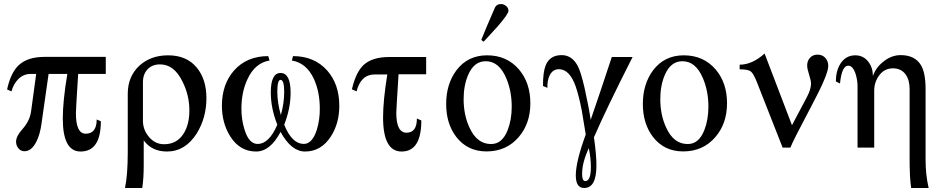

<svg xmlns="http://www.w3.org/2000/svg" viewBox="-20 -731 4677 951"><path d="M503.9 -364.7H367.2Q356 -190.9 356 -169.9Q356 -68.8 404.8 -68.8Q458.5 -68.8 459 -139.2L479.5 -130.4Q479.5 19.5 378.9 19.5Q291 19.5 291 -144Q291 -230.5 313.5 -364.7H220.7L185.1 -115.7Q178.7 -68.8 162.1 -33.2Q137.7 18.1 101.1 18.1Q83 18.1 71.3 3.9Q59.6 -10.3 59.6 -29.3Q59.6 -57.1 92.8 -93.3Q128.4 -133.8 134.3 -182.1L159.2 -364.7H131.3Q95.7 -364.7 69.8 -338.4Q46.9 -314.5 36.6 -278.3L15.1 -288.1Q33.2 -371.1 72.8 -408.2Q117.2 -449.2 199.2 -449.2H503.9Z M1002.4 -244.6Q1002.4 -147.9 954.6 -70.3Q897.5 19.5 807.1 19.5Q731.9 19.5 691.9 -35.6V86.4Q691.9 152.8 684.6 200.2H599.1Q612.8 134.8 612.8 22.9V-266.6Q612.8 -352.1 670.4 -405.8Q726.6 -457 813 -457Q904.8 -457 955.1 -395.5Q1002.4 -337.9 1002.4 -244.6ZM918 -183.6Q918 -260.3 883.3 -328.1Q842.3 -412.1 772.5 -412.1Q733.9 -412.1 710.9 -387.7Q688 -363.3 688 -324.2V-132.3Q688 -87.9 718.3 -52.2Q748.5 -16.6 793 -16.6Q856.9 -16.6 890.1 -70.3Q918 -115.7 918 -183.6Z M1660.6 -207Q1660.6 -120.6 1619.6 -56.2Q1571.3 19.5 1490.7 19.5Q1422.9 19.5 1369.6 -77.6Q1318.4 19.5 1248.5 19.5Q1168 19.5 1120.6 -55.2Q1079.6 -120.1 1079.1 -206.5Q1079.1 -313.5 1139.2 -381.8Q1202.6 -453.1 1308.6 -453.1L1314.9 -431.2Q1243.2 -419.4 1206.1 -339.4Q1175.8 -275.9 1175.8 -192.4Q1175.8 -137.7 1191.4 -88.4Q1212.9 -18.1 1255.9 -18.1Q1313 -18.1 1353.5 -113.3Q1321.3 -194.8 1321.3 -272.9Q1321.3 -369.6 1369.6 -369.6Q1419.4 -369.6 1419.4 -271.5Q1419.4 -193.8 1387.7 -113.3Q1425.8 -18.6 1484.4 -18.1Q1526.9 -18.1 1549.3 -88.4Q1564.5 -138.2 1564 -192.9Q1564 -275.9 1534.7 -340.3Q1497.6 -419.4 1425.8 -431.2L1431.2 -453.1Q1537.1 -453.1 1600.6 -381.8Q1660.6 -314 1660.6 -207ZM1387.7 -275.4Q1387.7 -335.4 1369.6 -335.4Q1354 -335.4 1353.5 -279.3Q1353.5 -221.7 1371.1 -161.1Q1387.7 -220.2 1387.7 -275.4Z M2090.8 -363.3H1954.1Q1942.9 -187 1942.9 -171.9Q1942.9 -73.7 1993.7 -73.7Q2044.9 -73.7 2044.9 -144L2066.9 -134.3Q2066.9 19.5 1969.2 19.5Q1877.4 19.5 1877.4 -149.4Q1877.4 -233.4 1898.4 -362.3H1836.9Q1767.1 -362.3 1746.1 -278.3L1723.1 -288.6Q1742.2 -372.6 1780.8 -409.2Q1824.2 -448.7 1908.2 -448.7H2090.8Z M2549.3 -52.2Q2488.3 19 2389.6 19Q2295.4 19 2239.7 -53.2Q2189.9 -118.7 2189.9 -215.8Q2189.9 -314.5 2240.7 -382.8Q2296.9 -457 2392.6 -457Q2490.7 -457 2550.8 -386.7Q2606.9 -320.3 2606.9 -219.7Q2606.9 -119.1 2549.3 -52.2ZM2514.6 -202.6Q2514.6 -280.3 2487.3 -344.2Q2451.7 -428.2 2385.3 -427.7Q2327.6 -427.7 2298.3 -358.9Q2276.4 -306.6 2276.4 -240.2Q2276.4 -161.1 2305.7 -98.6Q2342.8 -17.1 2412.6 -17.6Q2467.8 -17.6 2494.6 -86.9Q2514.6 -137.7 2514.6 -202.6ZM2498.5 -677.2Q2498.5 -662.1 2445.3 -600.6Q2410.6 -562.5 2375.5 -524.4L2363.8 -533.2Q2385.3 -587.9 2431.6 -693.8Q2440.4 -711.4 2461.9 -710.9Q2475.6 -710.9 2487.1 -701.2Q2498.5 -691.4 2498.5 -677.2Z M3113.3 -448.7Q2980.5 -187 2921.9 -50.8Q2934.6 37.6 2934.1 89.4Q2934.1 200.2 2873.5 200.2Q2832 200.2 2832 137.7Q2832 69.8 2881.3 -64.9Q2864.7 -167 2861.3 -185.1Q2847.7 -255.4 2831.5 -302.7Q2801.3 -388.2 2748.5 -388.2Q2716.8 -388.2 2701.7 -356Q2689.9 -330.1 2691.4 -295.9L2669.4 -305.2Q2669.4 -374 2682.6 -406.7Q2703.1 -458 2761.7 -458Q2814.9 -458 2843.3 -400.9Q2857.4 -372.6 2875 -297.4Q2897 -197.8 2905.8 -137.7Q2950.2 -265.6 3010.3 -448.7ZM2906.7 95.7Q2906.7 54.7 2896.5 2.9Q2863.3 73.2 2863.3 129.9Q2863.3 166.5 2878.9 166Q2906.7 166 2906.7 95.7Z M3523.4 -52.2Q3462.4 19 3363.8 19Q3269.5 19 3213.9 -53.2Q3164.1 -118.7 3164.1 -215.8Q3164.1 -314.5 3214.8 -382.8Q3271 -457 3366.7 -457Q3464.8 -457 3524.9 -386.7Q3581.1 -320.3 3581.1 -219.7Q3581.1 -119.1 3523.4 -52.2ZM3488.8 -202.6Q3488.8 -280.3 3461.4 -344.2Q3425.8 -428.2 3359.4 -427.7Q3301.8 -427.7 3272.5 -358.9Q3250.5 -306.6 3250.5 -240.2Q3250.5 -161.1 3279.8 -98.6Q3316.9 -17.1 3386.7 -17.6Q3441.9 -17.6 3468.8 -86.9Q3488.8 -137.7 3488.8 -202.6Z M4082.5 -404.3Q4082.5 -362.3 4001 -209.5Q3906.2 -30.8 3895 0H3856.4L3729 -324.2Q3712.4 -366.2 3699 -377Q3685.5 -387.7 3643.6 -387.7V-410.6Q3705.6 -410.6 3767.1 -465.8L3902.8 -110.8L3977.1 -251Q3996.6 -288.1 3997.1 -316.4Q3997.1 -332 3987.5 -361.3Q3978 -390.6 3978 -406.7Q3978 -429.7 3992.2 -445.1Q4006.3 -460.4 4029.3 -460.4Q4053.2 -460.4 4067.9 -444.3Q4082.5 -428.2 4082.5 -404.3Z M4579.6 200.2H4493.2Q4485.4 152.8 4485.4 54.7V-290.5Q4485.4 -334 4466.3 -361.3Q4444.8 -392.1 4403.3 -392.6Q4361.3 -392.6 4335.7 -358.9Q4310.1 -325.2 4310.1 -281.7V0H4227.5V-303.7Q4227.5 -333 4218.3 -363.8Q4204.6 -405.8 4181.6 -405.8Q4149.4 -405.8 4140.6 -317.4L4120.1 -327.6Q4120.1 -378.4 4142.1 -414.6Q4168.9 -457 4216.3 -457Q4256.8 -457 4281.2 -424.8Q4303.2 -396.5 4303.7 -354.5Q4317.9 -397 4357.9 -427.7Q4397 -458 4440.9 -458Q4512.7 -458 4542.5 -406.7Q4564.5 -368.2 4564.5 -290.5V61.5Q4564.5 133.8 4579.6 200.2Z"/></svg>

Font: Accordance
Style: Regular
Weight: 400
Version: Version 1.1 (build May 11, 2018) Miklal Software Solutions, 